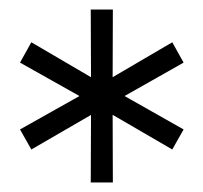

<svg xmlns="http://www.w3.org/2000/svg" viewBox="-20 -762 426 402"><path d="M170 -379.9 170.6 -533.3 181.3 -527.6 45.6 -449 21.9 -491 160.9 -569.1V-552.8L21.9 -630.9L45.6 -673.5L180.8 -594.3L170.6 -588.6L170 -742H216.3L215.8 -588.6L205.5 -594.3L340.7 -673.5L364.4 -630.9L226.4 -552.8V-569.1L364.4 -491L340.7 -449L205.5 -527.6L215.8 -533.3L216.3 -379.9Z"/></svg>

Font: Montserrat Alternates Thin
Style: Regular
Weight: 100
Designer: Julieta Ulanovsky
Foundry: Julieta Ulanovsky
Version: Version 9.000